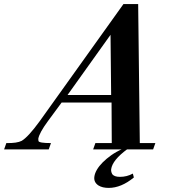

<svg xmlns="http://www.w3.org/2000/svg" viewBox="-89 -730 825 938"><path d="M670 -31 659 0H366L377 -31H457L456 -229H212L145 -138Q103 -81 98 -52Q98 -45 99 -41Q102 -31 160 -31L149 0H-69L-58 -31Q-6 -30 17 -42Q49 -61 105 -138L514 -710H586L594 -31ZM454 -266 451 -560 241 -266ZM534 -2Q460 52 454 97Q453 109 459 120Q468 134 497 134Q531 134 560 118L565 137Q503 188 442 188Q411 188 392 176Q368 160 372 133Q374 117 384.5 99Q395 81 413 63Q431 45 455 28Q479 11 509 -2Z"/></svg>

Font: DG Didot
Style: Bold Italic
Weight: 700
Designer: David Gatwood, Takis Katsoulidis, and George D. Matthiopoulos
Foundry: David Gatwood
Version: Version 1.0